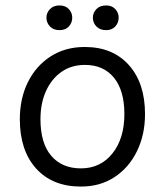

<svg xmlns="http://www.w3.org/2000/svg" viewBox="-20 -679 607 707"><path d="M292 -506Q395 -506 454.5 -439.5Q514 -373 514 -259Q514 -183 484.5 -122.5Q455 -62 402 -27Q349 8 278 8Q173 8 113 -58.5Q53 -125 53 -240Q53 -316 82.5 -376Q112 -436 166 -471Q220 -506 292 -506ZM278 -59Q350 -59 394 -114Q438 -169 438 -259Q438 -346 399.5 -393Q361 -440 293 -440Q243 -440 206.5 -414.5Q170 -389 149.5 -344Q129 -299 129 -240Q129 -152 168.5 -105.5Q208 -59 278 -59ZM199 -568Q177 -568 164 -581.5Q151 -595 151 -614Q151 -632 164 -645.5Q177 -659 199 -659Q221 -659 233.5 -645.5Q246 -632 246 -614Q246 -595 233.5 -581.5Q221 -568 199 -568ZM371 -568Q348 -568 335 -581.5Q322 -595 322 -614Q322 -632 335 -645.5Q348 -659 371 -659Q392 -659 404.5 -645.5Q417 -632 417 -614Q417 -595 404.5 -581.5Q392 -568 371 -568Z"/></svg>

Font: LivvicRegular
Style: Regular
Weight: 400
Designer: Jacques Le Bailly, Baron von Fonthausen
Version: Version 1.001; ttfautohint (v1.8.2)